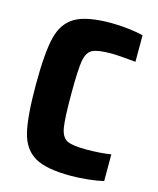

<svg xmlns="http://www.w3.org/2000/svg" viewBox="-107 -772 702 855"><g transform="rotate(15 243.5 -344.0)"><path d="M46 -344Q46 -491 63.5 -562.5Q81 -634 134 -665Q187 -696 300 -696Q340 -696 381.5 -691Q423 -686 448 -679V-557Q366 -565 336 -565Q272 -565 247.5 -552Q223 -539 216 -497Q209 -455 209 -344Q209 -233 216 -191Q223 -149 247.5 -136Q272 -123 336 -123Q400 -123 451 -131V-8Q423 -1 380.5 3.5Q338 8 300 8Q187 8 134 -23Q81 -54 63.5 -125.5Q46 -197 46 -344Z"/></g></svg>

Font: Saira Semi Condensed
Style: Bold
Weight: 700
Width: 4
Designer: Hector Gatti with collaboration of the Omnibus-Type team
Foundry: Omnibus-Type
Version: Version 1.001; ttfautohint (v1.8)